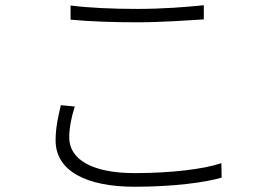

<svg xmlns="http://www.w3.org/2000/svg" viewBox="-20 -705 1040 732"><path d="M249 -630C326 -623 409 -620 504 -620C593 -620 692 -627 757 -631V-685C689 -678 597 -671 504 -671C409 -671 319 -675 249 -684V-630ZM212 -304C202 -262 192 -219 192 -170C192 -53 309 7 494 7C636 7 763 -9 825 -28L824 -83C757 -60 631 -45 493 -45C327 -45 244 -100 244 -180C244 -219 252 -257 265 -299L212 -304Z"/></svg>

Font: Noto Sans T Chinese Light
Style: Regular
Weight: 300
Designer: Ryoko NISHIZUKA (kana & ideographs); Paul D. Hunt (Latin, Greek & Cyrillic); Wenlong ZHANG (bopomofo); Sandoll Communica
Foundry: Adobe Systems Incorporated
Version: Version 1.000;PS 1;hotconv 1.0.78;makeotf.lib2.5.61930